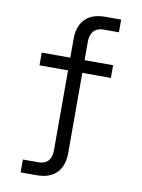

<svg xmlns="http://www.w3.org/2000/svg" viewBox="-101 -803 802 1086"><g transform="rotate(10 300.0 -260.0)"><path d="M95 215V141H187Q202 141 217 135.5Q232 130 241.5 118Q251 106 255 91Q259 76 259 60V-400H95V-473H259V-580Q259 -601 262.5 -621.5Q266 -642 275 -661Q284 -680 299 -695Q314 -710 332.5 -719Q351 -728 372 -731.5Q393 -735 413 -735H505V-662H413Q398 -662 383 -656Q368 -650 358.5 -638Q349 -626 345 -611Q341 -596 341 -580V-473H505V-400H341V60Q341 81 337.5 101.5Q334 122 325 141Q316 160 301 175Q286 190 267.5 199Q249 208 228 211.5Q207 215 187 215Z"/></g></svg>

Font: Iosevka Plex Etoile
Style: Regular
Weight: 400
Designer: Belleve Invis
Foundry: Belleve Invis
Version: Version 25.1.1; ttfautohint (v1.8.4)